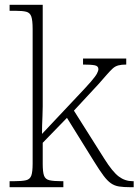

<svg xmlns="http://www.w3.org/2000/svg" viewBox="-20 -780 577 800"><path d="M20 0V-25H38Q72 -25 88.5 -29Q105 -33 110.5 -48.5Q116 -64 116 -98V-659Q116 -695 110.5 -711Q105 -727 89.5 -731Q74 -735 46 -735H20V-760H158V-374Q158 -356 158 -336.5Q158 -317 157 -297Q156 -277 155.5 -258Q155 -239 155 -222L300 -376Q340 -418 359 -440Q378 -462 384 -473.5Q390 -485 390 -492Q390 -505 374.5 -508Q359 -511 326 -511V-536H506V-511Q486 -511 473 -507.5Q460 -504 450 -495Q440 -486 426 -470Q412 -454 390 -429L288 -319L415 -118Q449 -64 475 -44.5Q501 -25 533 -25H537V0H523Q495 0 476 -3Q457 -6 442 -16.5Q427 -27 411 -48.5Q395 -70 372 -107L259 -289L158 -185V-97Q158 -63 163.5 -48Q169 -33 186 -29Q203 -25 236 -25H244V0Z"/></svg>

Font: Noto Serif Khmer ExtraLight
Style: Regular
Weight: 250
Version: Version 2.003